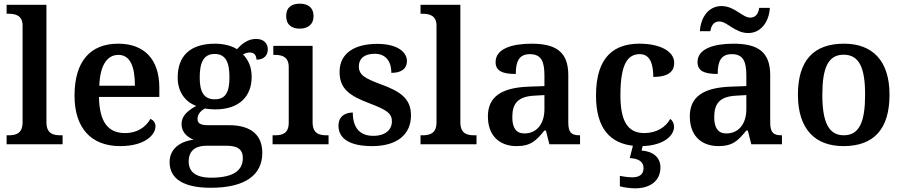

<svg xmlns="http://www.w3.org/2000/svg" viewBox="-20 -786 4917 1046"><path d="M16 0H321V-49H308C266 -49 233 -61 233 -120V-760H16V-711H28C62 -711 103 -703 103 -647V-120C103 -61 70 -49 28 -49H16Z M635 10C769 10 827 -51 827 -98C827 -119 814 -133 799 -138C776 -96 730 -61 662 -61C569 -61 522 -120 519 -258H848V-308C848 -466 763 -548 624 -548C472 -548 386 -452 386 -265C386 -91 474 10 635 10ZM715 -319H521C525 -428 562 -487 625 -487C690 -487 715 -422 715 -319Z M1128 237C1319 237 1409 165 1409 47C1409 -45 1354 -104 1227 -104H1111C1070 -104 1056 -116 1056 -138C1056 -165 1076 -185 1097 -195C1110 -192 1137 -190 1152 -190C1287 -190 1351 -264 1351 -367C1351 -424 1331 -462 1304 -489C1315 -496 1327 -500 1343 -500C1365 -500 1377 -484 1377 -461C1422 -461 1439 -488 1439 -518C1439 -548 1418 -574 1375 -574C1328 -574 1295 -544 1271 -518C1245 -535 1202 -548 1152 -548C1013 -548 948 -479 948 -363C948 -287 988 -231 1049 -209C997 -180 969 -152 969 -110C969 -64 1002 -38 1035 -25C961 -16 904 25 904 97C904 187 978 237 1128 237ZM1150 -245C1089 -245 1068 -288 1068 -364C1068 -443 1088 -492 1149 -492C1211 -492 1230 -445 1230 -365C1230 -287 1211 -245 1150 -245ZM1130 182C1044 182 1008 148 1008 94C1008 24 1059 8 1105 8H1214C1273 8 1303 27 1303 75C1303 139 1257 182 1130 182Z M1613 -630C1654 -630 1688 -650 1688 -698C1688 -748 1654 -766 1613 -766C1571 -766 1539 -748 1539 -698C1539 -650 1571 -630 1613 -630ZM1465 0H1770V-49H1758C1716 -49 1683 -61 1683 -120V-536H1469V-487H1478C1519 -487 1553 -475 1553 -420V-118C1553 -60 1520 -49 1478 -49H1465Z M2008 10C2140 10 2219 -51 2219 -157C2219 -248 2163 -287 2057 -326C1967 -359 1935 -378 1935 -424C1935 -466 1963 -493 2022 -493C2079 -493 2112 -455 2112 -389C2168 -389 2197 -413 2197 -453C2197 -502 2146 -547 2035 -547C1912 -547 1830 -496 1830 -395C1830 -302 1883 -265 1993 -223C2084 -188 2115 -170 2115 -125C2115 -80 2081 -46 2013 -46C1936 -46 1902 -95 1902 -173C1866 -173 1824 -156 1824 -101C1824 -32 1883 10 2008 10Z M2271 0H2576V-49H2563C2521 -49 2488 -61 2488 -120V-760H2271V-711H2283C2317 -711 2358 -703 2358 -647V-120C2358 -61 2325 -49 2283 -49H2271Z M2794 10C2873 10 2902 -21 2946 -75H2954L2973 0H3140V-49H3137C3092 -49 3076 -65 3076 -120V-377C3076 -503 3009 -548 2876 -548C2768 -548 2680 -520 2680 -448C2680 -400 2716 -383 2790 -383C2790 -449 2806 -491 2867 -491C2932 -491 2946 -446 2946 -374V-317L2863 -314C2712 -309 2638 -259 2638 -152C2638 -42 2706 10 2794 10ZM2837 -59C2792 -59 2771 -89 2771 -148C2771 -222 2801 -261 2894 -265L2946 -268V-191C2946 -110 2903 -59 2837 -59Z M3440 240C3525 240 3578 197 3578 126C3578 73 3540 39 3475 34L3481 10C3598 6 3652 -48 3652 -95C3652 -113 3645 -129 3631 -138C3608 -94 3557 -61 3490 -61C3398 -61 3360 -129 3360 -267C3360 -441 3401 -491 3466 -491C3523 -491 3539 -434 3539 -367C3626 -367 3653 -400 3653 -444C3653 -507 3575 -548 3464 -548C3330 -548 3227 -481 3227 -266C3227 -83 3307 -6 3428 8L3411 75C3454 78 3486 91 3486 130C3486 164 3463 180 3425 180C3407 180 3381 177 3357 172V229C3381 236 3419 240 3440 240Z M4056 -606C4127 -606 4170 -669 4174 -743H4116C4112 -716 4100 -690 4067 -690C4025 -690 3982 -753 3911 -753C3839 -753 3797 -690 3793 -616H3850C3854 -643 3866 -669 3899 -669C3942 -669 3984 -606 4056 -606ZM3894 10C3973 10 4002 -21 4046 -75H4054L4073 0H4240V-49H4237C4192 -49 4176 -65 4176 -120V-377C4176 -503 4109 -548 3976 -548C3868 -548 3780 -520 3780 -448C3780 -400 3816 -383 3890 -383C3890 -449 3906 -491 3967 -491C4032 -491 4046 -446 4046 -374V-317L3963 -314C3812 -309 3738 -259 3738 -152C3738 -42 3806 10 3894 10ZM3937 -59C3892 -59 3871 -89 3871 -148C3871 -222 3901 -261 3994 -265L4046 -268V-191C4046 -110 4003 -59 3937 -59Z M4575 10C4740 10 4826 -82 4826 -270C4826 -457 4732 -548 4578 -548C4413 -548 4327 -457 4327 -270C4327 -82 4421 10 4575 10ZM4577 -49C4492 -49 4460 -125 4460 -270C4460 -415 4491 -488 4576 -488C4662 -488 4693 -415 4693 -270C4693 -125 4663 -49 4577 -49Z"/></svg>

Font: Noto Serif Ethiopic SemiBold
Style: Regular
Weight: 600
Designer: Monotype Design Team
Foundry: Monotype Imaging Inc.
Version: Version 2.102